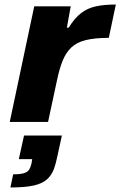

<svg xmlns="http://www.w3.org/2000/svg" viewBox="-20 -538 531 847"><path d="M23 0 131 -510H292L275 -416H283Q309 -458 337.5 -480Q366 -502 403 -510Q440 -518 491 -518L460 -371Q398 -371 358 -361Q318 -351 294.5 -328.5Q271 -306 256.5 -270.5Q242 -235 231 -182L192 0ZM26 289 38 231Q69 231 85.5 226Q102 221 108.5 210.5Q115 200 119 183L122 164H63L86 60H253L234 147Q227 183 217 209.5Q207 236 186.5 254Q166 272 128 280.5Q90 289 26 289Z"/></svg>

Font: Saira Expanded
Style: Bold Italic
Weight: 700
Width: 7
Italic angle: -12°
Designer: Hector Gatti with collaboration of the Omnibus-Type team
Foundry: Omnibus-Type
Version: Version 1.101